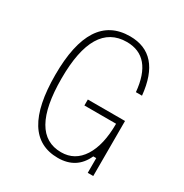

<svg xmlns="http://www.w3.org/2000/svg" viewBox="-186 -959 1073 1118"><g transform="rotate(30 350.0 -400.0)"><path d="M357 12Q103 12 103 -400Q103 -812 369 -812Q575 -812 601 -547H560Q539 -774 369 -774Q145 -774 145 -400Q145 -26 357 -26Q449 -26 500.5 -106.5Q552 -187 552 -330H339V-370H589V0H552V-99H532Q482 12 357 12Z"/></g></svg>

Font: Martian Mono Thin
Style: Regular
Weight: 100
Monospace: yes
Designer: Roman Shamin
Foundry: Evil Martians
Version: Version 1.000; ttfautohint (v1.8.4.7-5d5b)